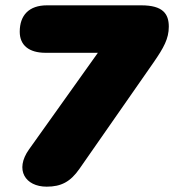

<svg xmlns="http://www.w3.org/2000/svg" viewBox="-20 -690 653 720"><path d="M155 10C209 10 244 -8 278 -57L556 -456C594 -511 613 -545 613 -590C613 -638 591 -670 510 -670H156C89 -670 54 -633 54 -571C54 -520 89 -492 151 -492H347L89 -130C34 -53 75 10 155 10Z"/></svg>

Font: SN Pro Black
Style: Italic
Weight: 900
Italic angle: -9°
Designer: Tobias Whetton
Foundry: Supernotes
Version: Version 1.001;Glyphs 3.2 (3249)